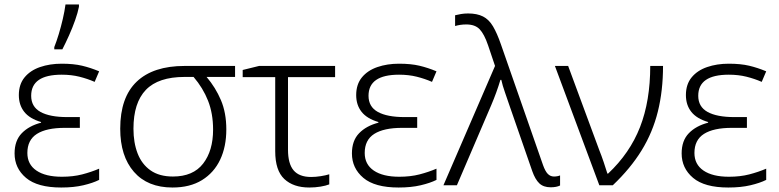

<svg xmlns="http://www.w3.org/2000/svg" viewBox="-20 -826 3473 856"><path d="M336 -304V-256H269Q187 -256 144.5 -229Q102 -202 102 -144Q102 -93 142.5 -65.5Q183 -38 256 -38Q306 -38 346.5 -48.5Q387 -59 422 -74V-24Q394 -10 351.5 0Q309 10 253 10Q147 10 96 -33Q45 -76 45 -142Q45 -199 77 -232Q109 -265 163 -279V-282Q112 -297 88 -327.5Q64 -358 64 -402Q64 -450 89.5 -481Q115 -512 158.5 -527Q202 -542 255 -542Q308 -542 346 -533Q384 -524 422 -508L402 -461Q370 -475 334 -484Q298 -493 255 -493Q119 -493 119 -399Q119 -350 160.5 -327Q202 -304 280 -304ZM222 -606V-616Q232 -641 242 -674Q252 -707 260 -741.5Q268 -776 272 -806H332V-796Q327 -770 315 -736Q303 -702 287.5 -667.5Q272 -633 258 -606Z M989 -249Q989 -172 961.5 -114Q934 -56 880.5 -23Q827 10 749 10Q638 10 577 -60Q516 -130 516 -252Q516 -392 589.5 -462Q663 -532 803 -532H1028V-483H901Q941 -436 965 -379.5Q989 -323 989 -249ZM575 -252Q575 -190 593.5 -142Q612 -94 651 -66.5Q690 -39 751 -39Q841 -39 885.5 -96.5Q930 -154 930 -248Q930 -320 907.5 -377Q885 -434 843 -483H803Q686 -483 630.5 -425.5Q575 -368 575 -252Z M1474 -532V-482H1264V-159Q1264 -96 1289 -66.5Q1314 -37 1367 -37Q1387 -37 1409.5 -40.5Q1432 -44 1448 -49V-4Q1433 2 1409 6Q1385 10 1359 10Q1288 10 1247.5 -28Q1207 -66 1207 -152V-482H1062V-514L1135 -532Z M1840 -304V-256H1773Q1691 -256 1648.5 -229Q1606 -202 1606 -144Q1606 -93 1646.5 -65.5Q1687 -38 1760 -38Q1810 -38 1850.5 -48.5Q1891 -59 1926 -74V-24Q1898 -10 1855.5 0Q1813 10 1757 10Q1651 10 1600 -33Q1549 -76 1549 -142Q1549 -199 1581 -232Q1613 -265 1667 -279V-282Q1616 -297 1592 -327.5Q1568 -358 1568 -402Q1568 -450 1593.5 -481Q1619 -512 1662.5 -527Q1706 -542 1759 -542Q1812 -542 1850 -533Q1888 -524 1926 -508L1906 -461Q1874 -475 1838 -484Q1802 -493 1759 -493Q1623 -493 1623 -399Q1623 -350 1664.5 -327Q1706 -304 1784 -304Z M1957 0 2187 -532 2156 -624Q2139 -674 2118.5 -695.5Q2098 -717 2059 -717Q2044 -717 2031.5 -715Q2019 -713 2009 -710V-758Q2021 -761 2035.5 -763.5Q2050 -766 2067 -766Q2107 -766 2133.5 -752.5Q2160 -739 2178 -708.5Q2196 -678 2213 -629L2401 -90Q2411 -62 2422.5 -50.5Q2434 -39 2450 -39Q2458 -39 2465.5 -40.5Q2473 -42 2477 -44V1Q2461 9 2435 9Q2403 9 2384.5 -8.5Q2366 -26 2353 -63L2253 -351Q2243 -381 2231.5 -413.5Q2220 -446 2215 -470H2211Q2203 -443 2192.5 -414Q2182 -385 2170 -357L2017 0Z M2454 -532H2513L2652 -156Q2661 -134 2671.5 -103Q2682 -72 2688 -52H2691Q2788 -143 2833.5 -259.5Q2879 -376 2879 -532H2936Q2936 -422 2913 -329Q2890 -236 2840.5 -155.5Q2791 -75 2712 0H2652Z M3310 -304V-256H3243Q3161 -256 3118.5 -229Q3076 -202 3076 -144Q3076 -93 3116.5 -65.5Q3157 -38 3230 -38Q3280 -38 3320.5 -48.5Q3361 -59 3396 -74V-24Q3368 -10 3325.5 0Q3283 10 3227 10Q3121 10 3070 -33Q3019 -76 3019 -142Q3019 -199 3051 -232Q3083 -265 3137 -279V-282Q3086 -297 3062 -327.5Q3038 -358 3038 -402Q3038 -450 3063.5 -481Q3089 -512 3132.5 -527Q3176 -542 3229 -542Q3282 -542 3320 -533Q3358 -524 3396 -508L3376 -461Q3344 -475 3308 -484Q3272 -493 3229 -493Q3093 -493 3093 -399Q3093 -350 3134.5 -327Q3176 -304 3254 -304Z"/></svg>

Font: BC Sans Light
Style: Regular
Weight: 300
Designer: Monotype Design Team
Foundry: Monotype Imaging Inc.
Version: Version 2.000;GOOG;noto-source:20170915:90ef993387c0